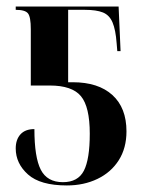

<svg xmlns="http://www.w3.org/2000/svg" viewBox="-20 -556 446 586"><path d="M184 10Q103 10 65.5 -23.5Q28 -57 28 -103Q28 -130 42.5 -146Q57 -162 85 -162Q85 -76 104.5 -38Q124 0 172 0Q218 0 236 -35Q254 -70 254 -148Q254 -230 227 -262.5Q200 -295 132 -295H74V-467Q74 -504 65.5 -515Q57 -526 28 -526V-536H342L348 -400H338L336 -424Q333 -465 323.5 -487.5Q314 -510 294 -518Q274 -526 239 -526H188V-305H202Q280 -305 323 -266Q366 -227 366 -155Q366 -104 342.5 -67Q319 -30 277.5 -10Q236 10 184 10Z"/></svg>

Font: Noto Serif Display ExtraCondensed SemiBold
Style: Regular
Weight: 600
Width: 2
Designer: Monotype Design Team
Foundry: Monotype Imaging Inc.
Version: Version 2.009